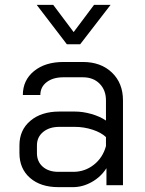

<svg xmlns="http://www.w3.org/2000/svg" viewBox="-20 -762 596 790"><path d="M60 -132V-164Q60 -227 105 -265Q150 -303 224 -303H288Q321 -303 356 -293Q391 -283 416 -266V-349Q416 -391 390 -417.5Q364 -444 321 -444H241Q198 -444 172 -424Q146 -404 146 -371H74Q74 -432 120 -469.5Q166 -507 241 -507H321Q395 -507 440.5 -463.5Q486 -420 486 -349V0H418V-70Q395 -34 357.5 -13Q320 8 280 8H220Q147 8 103.5 -30Q60 -68 60 -132ZM282 -55Q329 -55 366 -84Q403 -113 416 -161V-198Q396 -217 360.5 -228.5Q325 -240 288 -240H224Q183 -240 157.5 -219Q132 -198 132 -164V-132Q132 -97 156 -76Q180 -55 220 -55ZM131 -742H199L283 -630L367 -742H435L310 -580H255Z"/></svg>

Font: Stavian Regular
Style: Regular
Weight: 400
Version: Version 1.000; ttfautohint (v1.6)